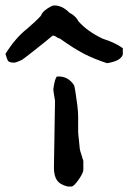

<svg xmlns="http://www.w3.org/2000/svg" viewBox="-120 -678 471 705"><path d="M129 7Q100 0 89 -16.5Q78 -33 78 -62L82 -308Q75 -348 76 -352Q81 -389 89 -397Q129 -400 152 -365Q153 -364 156.5 -343.5Q160 -323 163.5 -295Q167 -267 167 -251V-194Q167 -188 170 -161.5Q173 -135 173 -131Q173 -128 179.5 -108Q186 -88 186 -87V-55Q186 -43 168.5 -18Q151 7 142 7ZM-100 -480Q-64 -538 -21 -572Q12 -600 30 -620Q35 -634 53 -646Q71 -658 79 -658Q109 -658 134 -632Q153 -622 164 -607L167 -601Q200 -563 257 -536Q304 -521 331 -501V-478Q324 -454 273 -446Q224 -462 187.5 -481Q151 -500 99 -537Q94 -537 86 -543Q80 -547 77 -547H73L50 -528L5 -492L-26 -468L-38 -459Q-60 -448 -69 -448Q-84 -448 -89 -453Q-94 -458 -100 -480Z"/></svg>

Font: Excalifont
Style: Regular
Weight: 400
Designer: Your Own Font Foundry (Virgil); Ján Filípek / DizajnDesign (Excalifont, modifications)
Foundry: Your Own Font Foundry (Virgil); Ján Filípek / DizajnDesign (Excalifont, modifications)
Version: Version 1.000;Glyphs 3.2 (3227)